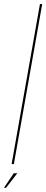

<svg xmlns="http://www.w3.org/2000/svg" viewBox="-64 -805 228 942"><path d="M-7 0H4L143 -785H132ZM-44.5 116.5H-34.5L21 45H3.5Z"/></svg>

Font: Anybody Thin Condensed
Style: Italic
Weight: 100
Width: 3
Italic angle: -10°
Version: Version 1.113;gftools[0.9.25]